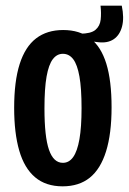

<svg xmlns="http://www.w3.org/2000/svg" viewBox="-20 -646 457 678"><path d="M327 -497 260 -505 262 -527Q301 -527 317 -540.5Q333 -554 335.5 -576.5Q338 -599 335 -626H410Q419 -583 411 -552.5Q403 -522 381.5 -507.5Q360 -493 327 -497ZM201 12Q142 12 104 -20Q66 -52 48 -114Q30 -176 30 -265Q30 -359 49.5 -420Q69 -481 107.5 -510.5Q146 -540 203 -540Q261 -540 299 -510.5Q337 -481 355.5 -421Q374 -361 374 -267Q374 -174 354.5 -111.5Q335 -49 297 -18.5Q259 12 201 12ZM202 -71Q224 -71 238.5 -91.5Q253 -112 260.5 -154.5Q268 -197 268 -264Q268 -334 260.5 -376Q253 -418 238.5 -437Q224 -456 202 -456Q181 -456 166.5 -437Q152 -418 144.5 -376Q137 -334 137 -263Q137 -163 153 -117Q169 -71 202 -71Z"/></svg>

Font: Bricolage Grotesque 48pt Condensed Medium
Style: Regular
Weight: 500
Width: 3
Designer: Mathieu Triay
Foundry: Atelier Triay
Version: Version 1.001;gftools[0.9.33.dev8+g029e19f]